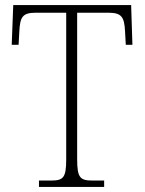

<svg xmlns="http://www.w3.org/2000/svg" viewBox="-20 -734 568 754"><path d="M133 0H389V-25H344C295 -25 283 -35 283 -109V-684H407C459 -684 468 -665 471 -612L474 -558H500L495 -714H32L26 -558H53L56 -612C59 -665 67 -684 119 -684H240V-108C240 -35 228 -25 180 -25H133Z"/></svg>

Font: Noto Serif Hebrew SemiCondensed ExtraLight
Style: Regular
Weight: 200
Width: 4
Designer: Monotype Design Team
Foundry: Monotype Imaging Inc.
Version: Version 2.004